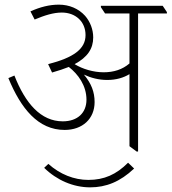

<svg xmlns="http://www.w3.org/2000/svg" viewBox="-20 -647 738 826"><path d="M258 -88C335 -88 387 -136 387 -208C387 -251 373 -288 341 -326C371 -312 405 -303 441 -303C481 -303 512 -313 537 -328V-18L568 5H574V-589H698V-595L680 -622H414V-616L432 -589H537V-374C507 -348 469 -336 426 -336C382 -336 335 -350 301 -371C357 -401 381 -438 381 -486C381 -520 368 -554 346 -579C318 -610 278 -627 233 -627C193 -627 153 -617 111 -598L129 -563C172 -581 210 -593 246 -593C305 -593 348 -554 348 -496C348 -436 296 -399 187 -371L204 -335C232 -343 256 -351 276 -359C316 -328 352 -279 352 -218C352 -162 314 -125 250 -125C156 -125 89 -202 42 -322L16 -311C70 -180 144 -88 258 -88ZM368 159C436 159 497 135 557 78L531 53C480 104 428 127 360 127C299 127 238 103 188 58L170 75C224 128 295 159 368 159Z"/></svg>

Font: Noto Serif Devanagari ExtraLight
Style: Regular
Weight: 200
Designer: Universal Thirst, Indian Type Foundry and the Monotype Design Team
Foundry: Monotype Imaging Inc.
Version: Version 2.004